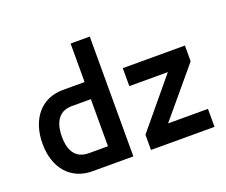

<svg xmlns="http://www.w3.org/2000/svg" viewBox="-115 -877 1239 1054"><g transform="rotate(-20 504.5 -350.0)"><path d="M608 -475V-370H833L600 -89V0H971V-105H738L971 -383V-475ZM52 -235C52 -91 134 0 258 0H497V-700H385V-475H257C134 -475 52 -381 52 -235ZM165 -235C165 -301 186 -375 274 -375H385V-100H274C186 -100 165 -169 165 -235Z"/></g></svg>

Font: Mint Spirit No2
Style: Bold
Weight: 700
Designer: HARENDAL Hirwen
Foundry: Arkandis Digital Foundry.
Version: Version 1.004;FFEdit